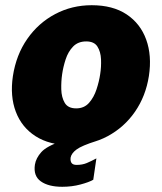

<svg xmlns="http://www.w3.org/2000/svg" viewBox="-20 -547 622 737"><path d="M219 170Q166 170 136.8 149.2Q107.5 128.5 114 85Q118 60 138.5 37Q159 14 218 -6H351Q293.5 12 273.8 26.8Q254 41.5 251 58Q249.5 72 255 79Q260.5 86 274 86Q296 86 313.2 78.8Q330.5 71.5 350 61L338 143Q321.5 152.5 288.8 161.2Q256 170 219 170ZM249 10Q170 10 116.8 -24Q63.5 -58 40.8 -117.8Q18 -177.5 29.5 -255Q42 -336.5 84.8 -397.8Q127.5 -459 191.8 -493Q256 -527 332 -527Q413 -527 466 -491.8Q519 -456.5 541.2 -395Q563.5 -333.5 551.5 -255Q539.5 -178 498.2 -118.2Q457 -58.5 393.2 -24.2Q329.5 10 249 10ZM272.5 -131Q303 -131 321.8 -152.2Q340.5 -173.5 350.5 -204Q360.5 -234.5 364.5 -262Q369 -290 367.8 -319.2Q366.5 -348.5 354 -368.2Q341.5 -388 311 -388Q279.5 -388 260.5 -368.2Q241.5 -348.5 232 -319.2Q222.5 -290 218.5 -262Q214.5 -234.5 215.2 -204Q216 -173.5 228.5 -152.2Q241 -131 272.5 -131Z"/></svg>

Font: Public Sans Thin Black
Style: Italic
Weight: 900
Italic angle: -8°
Version: Version 2.001